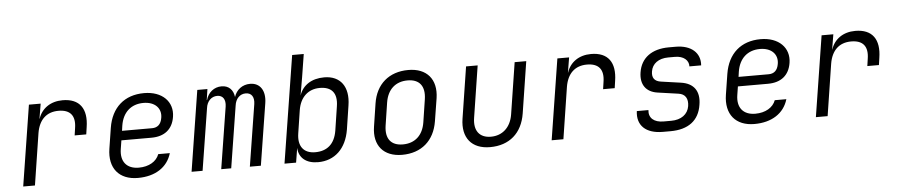

<svg xmlns="http://www.w3.org/2000/svg" viewBox="-42 -1012 6085 1303"><g transform="rotate(-5 3000.0 -360.0)"><path d="M73 0H153L208 -353C223 -442 274 -491 356 -491C436 -491 472 -448 458 -363L451 -315H530L537 -363C557 -488 506 -560 390 -560C307 -560 247 -517 224 -448H223L240 -550H160Z M854 10C972 10 1056 -44 1084 -139H1005C987 -90 935 -59 866 -59C783 -59 741 -112 755 -197L764 -254H969C1057 -254 1114 -298 1127 -383C1143 -484 1069 -560 945 -560C811 -560 722 -482 700 -345L678 -205C657 -73 726 10 854 10ZM774 -318 779 -353C793 -442 850 -494 935 -494C1013 -494 1058 -447 1047 -383C1040 -338 1015 -318 979 -318Z M1220 0H1295L1362 -421C1368 -469 1399 -498 1438 -498C1477 -498 1496 -468 1489 -421L1422 0H1490L1557 -421C1563 -469 1593 -498 1632 -498C1672 -498 1691 -468 1684 -421L1617 0H1692L1759 -421C1772 -504 1736 -560 1667 -560C1615 -560 1574 -529 1558 -480C1552 -529 1522 -560 1473 -560C1422 -560 1381 -527 1367 -476H1365L1376 -550H1307Z M2081 10C2195 10 2274 -65 2295 -193L2320 -356C2340 -481 2283 -560 2172 -560C2086 -560 2025 -520 2002 -451L2023 -573L2048 -730H1969L1853 0H1932L1948 -99C1951 -31 2000 10 2081 10ZM2068 -59C1989 -59 1950 -110 1964 -197L1988 -353C2002 -440 2057 -491 2136 -491C2215 -491 2256 -448 2241 -356L2216 -193C2201 -101 2147 -59 2068 -59Z M2654 10C2786 10 2874 -67 2895 -197L2920 -353C2939 -480 2871 -560 2745 -560C2613 -560 2524 -483 2504 -353L2480 -197C2460 -70 2528 10 2654 10ZM2665 -60C2584 -60 2546 -109 2559 -197L2583 -353C2597 -441 2652 -490 2734 -490C2815 -490 2853 -441 2840 -353L2816 -197C2802 -109 2747 -60 2665 -60Z M3253 10C3385 10 3472 -66 3493 -198L3548 -550H3469L3414 -198C3400 -111 3343 -60 3265 -60C3187 -60 3148 -111 3162 -198L3217 -550H3138L3083 -198C3063 -70 3128 10 3253 10Z M3673 0H3753L3808 -353C3823 -442 3874 -491 3956 -491C4036 -491 4072 -448 4058 -363L4051 -315H4130L4137 -363C4157 -488 4106 -560 3990 -560C3907 -560 3847 -517 3824 -448H3823L3840 -550H3760Z M4430 9H4482C4604 9 4677 -47 4693 -152C4709 -244 4668 -301 4580 -313L4447 -332C4403 -338 4385 -363 4392 -406C4400 -458 4444 -491 4510 -491H4556C4615 -491 4650 -459 4648 -418H4728C4735 -503 4672 -559 4567 -559H4520C4404 -559 4329 -504 4314 -406C4301 -324 4340 -271 4417 -260L4557 -240C4604 -234 4624 -201 4616 -150C4607 -95 4561 -61 4493 -61H4441C4375 -61 4339 -94 4345 -147H4266C4253 -50 4314 9 4430 9Z M5054 10C5172 10 5256 -44 5284 -139H5205C5187 -90 5135 -59 5066 -59C4983 -59 4941 -112 4955 -197L4964 -254H5169C5257 -254 5314 -298 5327 -383C5343 -484 5269 -560 5145 -560C5011 -560 4922 -482 4900 -345L4878 -205C4857 -73 4926 10 5054 10ZM4974 -318 4979 -353C4993 -442 5050 -494 5135 -494C5213 -494 5258 -447 5247 -383C5240 -338 5215 -318 5179 -318Z M5473 0H5553L5608 -353C5623 -442 5674 -491 5756 -491C5836 -491 5872 -448 5858 -363L5851 -315H5930L5937 -363C5957 -488 5906 -560 5790 -560C5707 -560 5647 -517 5624 -448H5623L5640 -550H5560Z"/></g></svg>

Font: JetBrains Mono Light
Style: Italic
Weight: 336
Italic angle: -9°
Monospace: yes
Designer: Philipp Nurullin, Konstantin Bulenkov
Foundry: JetBrains
Version: Version 2.305